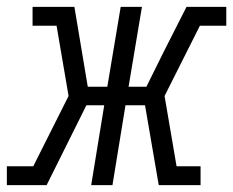

<svg xmlns="http://www.w3.org/2000/svg" viewBox="-53 -540 680 560"><path d="M83 0H-33V-55H44L147 -260L112 -465H42V-520H164L203 -287H260L299 -520H361L322 -287H374L425 -390L491 -520H607V-465H530L427 -260L462 -55H532V0H410L370 -233H313L275 0H213L251 -233H199Z"/></svg>

Font: Iosevka HT Light Extended
Style: Italic
Weight: 300
Width: 7
Italic angle: -9°
Monospace: yes
Designer: Belleve Invis
Foundry: Belleve Invis
Version: Version 32.3.0; ttfautohint (v1.8.4)